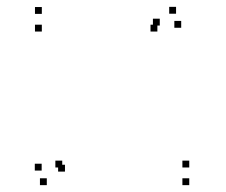

<svg xmlns="http://www.w3.org/2000/svg" viewBox="-20 -530 660 560"><path d="M532 10V-10H512V10ZM532 -41.5V-61.5H512V-41.5ZM161.5 -41.5V-61.5H141.5V-41.5ZM169.5 -29.5V-49.5H149.5V-29.5ZM508.5 -449V-469H488.5V-449ZM493.5 -490V-510H473.5V-490ZM102 -489.5V-509.5H82V-489.5ZM102 -438V-458H82V-438ZM439 -438V-458H419V-438ZM446 -455.5V-475.5H426V-455.5ZM101.5 -32.5V-52.5H81.5V-32.5ZM116.5 10V-10H96.5V10Z"/></svg>

Font: Monaspace Krypton Dots Var
Style: Regular
Weight: 400
Designer: Riley Cran and the Lettermatic Team
Version: Version 1.100 (Monaspace Krypton Dots)